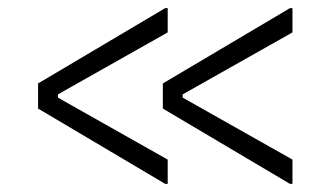

<svg xmlns="http://www.w3.org/2000/svg" viewBox="-20 -485 820 474"><path d="M74 -279V-217L388 -31H394V-91L123 -244V-252L394 -405V-465H388ZM382 -279V-217L696 -31H702V-91L431 -244V-252L702 -405V-465H696Z"/></svg>

Font: Space Text Light
Style: Regular
Weight: 300
Designer: Florian Karsten (Space Text), Colophon Foundry (Space Mono)
Foundry: Florian Karsten
Version: Version 1.003;PS 001.003;hotconv 1.0.88;makeotf.lib2.5.64775